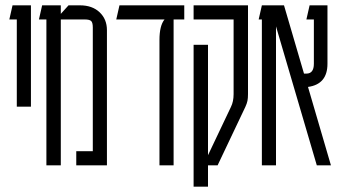

<svg xmlns="http://www.w3.org/2000/svg" viewBox="-20 -620 1281 720"><path d="M43 -220V-547H15L27 -600H96V-220Z M154 0V-547H126L138 -600H208V-568L237 -600H280Q326 -600 353.5 -574Q381 -548 381 -507V0H266V-53H328V-517Q328 -535 322 -541Q316 -547 298 -547H208V0Z M578 0V-470Q578 -524 597 -547H416L428 -600H671V-547H631V0ZM631 -563H632Z M706 -452H760V-38L846 -219Q856 -239 856 -267V-547H706V-600H910V-267Q910 -252 908 -242Q906 -232 900 -219L796 0H760V80H706Z M962 0V-547H950L962 -600H1045L1120 -344H1129Q1157 -344 1157 -381V-547H1129L1141 -600H1208V-381Q1208 -304 1135 -294L1221 0H1168L1015 -521V0Z"/></svg>

Font: Karantina Light
Style: Regular
Weight: 300
Designer: Rony Koch
Foundry: Rony Koch
Version: Version 1.000; ttfautohint (v1.8.3)